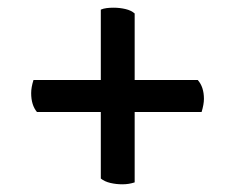

<svg xmlns="http://www.w3.org/2000/svg" viewBox="-20 -540 612 499"><path d="M76 -249Q61 -267 61 -298Q61 -313 67 -332H242V-515Q249 -518 257.5 -519Q266 -520 275 -520Q291 -520 306 -516.5Q321 -513 330 -505V-332H494Q510 -314 510 -283Q510 -269 504 -249H330V-66Q315 -61 298 -61Q282 -61 267 -64.5Q252 -68 242 -76V-249Z"/></svg>

Font: Petrona ExtraBold
Style: Regular
Weight: 800
Designer: Ringo R. Seeber
Foundry: Ringo R. Seeber
Version: Version 2.001; ttfautohint (v1.8.3)